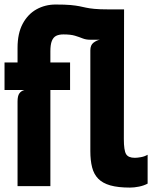

<svg xmlns="http://www.w3.org/2000/svg" viewBox="-52 -822 672 848"><path d="M522 6.5Q469.5 6.5 435.2 -3.2Q401 -13 381.8 -32.8Q362.5 -52.5 354.8 -83Q347 -113.5 347 -154.5V-599.5Q347 -623 361 -633.5Q375 -644 389 -646.5H347Q327.5 -646.5 312.8 -652.5Q298 -658.5 279.2 -664.2Q260.5 -670 228 -670Q209 -670 196.2 -663.8Q183.5 -657.5 177 -641.2Q170.5 -625 170.5 -595.5V0H25.5V-373.5Q25.5 -398.5 33.5 -409.5Q41.5 -420.5 56 -424.5L25.5 -523.5V-610.5Q25.5 -674.5 48.2 -717Q71 -759.5 109.2 -780.8Q147.5 -802 193.5 -802Q236 -802 259.8 -799.8Q283.5 -797.5 298.5 -794.5Q313.5 -791.5 328 -788.2Q342.5 -785 365.2 -782.8Q388 -780.5 428.5 -780.5H496L495 -207.5Q495 -158 504.8 -141.5Q514.5 -125 543.5 -125Q554 -125 570 -127.8Q586 -130.5 600 -138.5V-11Q583 -2 562 2.2Q541 6.5 522 6.5ZM-32 -424.5V-546H257.5V-424.5Z"/></svg>

Font: Spline Sans Mono
Style: Regular
Weight: 400
Monospace: yes
Designer: Eben Sorkin, Mirko Velimirovic
Foundry: Sorkin Type
Version: Version 1.004